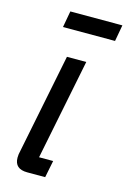

<svg xmlns="http://www.w3.org/2000/svg" viewBox="-111 -762 544 816"><g transform="rotate(15 161.5 -354.0)"><path d="M94 0Q38 0 38 -50Q38 -58 39 -65Q40 -72 42 -80L130 -518H215L126 -75H188L173 0ZM94 -708H323L310 -636H81Z"/></g></svg>

Font: IBM Plex Sans Condensed Text
Style: Italic
Weight: 450
Width: 3
Italic angle: -11°
Designer: Mike Abbink, Paul van der Laan, Pieter van Rosmalen
Foundry: Bold Monday
Version: Version 1.1